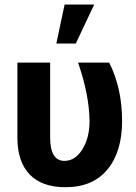

<svg xmlns="http://www.w3.org/2000/svg" viewBox="-20 -799 586 830"><path d="M196.8 -528.3V-205.1Q196.8 -103.5 258.3 -103.5Q305.2 -103.5 336.2 -153.6Q367.2 -203.6 367.2 -276.4Q365.2 -391.6 317.4 -528.3H452.1Q507.8 -417 507.8 -276.4Q507.8 -142.6 444.3 -66.2Q380.9 10.3 263.2 10.3Q161.6 10.3 108.9 -44.2Q56.2 -98.6 55.2 -199.7V-528.3ZM259.3 -779.3H387.2L307.6 -610.8H223.6Z"/></svg>

Font: Robotiche
Style: Bold
Weight: 700
Designer: Google
Version: Version 2.001150; 2014